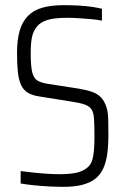

<svg xmlns="http://www.w3.org/2000/svg" viewBox="-20 -716 486 744"><path d="M226 8Q201 8 171 6.5Q141 5 112 2Q83 -1 60 -5V-53Q85 -50 112.5 -47Q140 -44 165.5 -42.5Q191 -41 210 -41Q250 -41 275.5 -46.5Q301 -52 319 -67Q331 -77 336.5 -93Q342 -109 344 -132.5Q346 -156 346 -185Q346 -228 344.5 -253.5Q343 -279 335 -291.5Q327 -304 309.5 -310.5Q292 -317 259 -322L134 -342Q106 -346 89 -356Q72 -366 62.5 -385Q53 -404 49.5 -435Q46 -466 46 -511Q46 -561 56 -596Q66 -631 87.5 -653.5Q109 -676 143.5 -686Q178 -696 227 -696Q255 -696 283.5 -694.5Q312 -693 336 -689.5Q360 -686 375 -682V-636Q356 -640 332 -642Q308 -644 284.5 -645.5Q261 -647 239 -647Q192 -647 165 -639Q138 -631 124 -614Q109 -596 104 -572.5Q99 -549 99 -510Q99 -459 105 -435.5Q111 -412 125.5 -403.5Q140 -395 166 -391L282 -373Q314 -368 335.5 -360.5Q357 -353 370.5 -339.5Q384 -326 392 -302Q395 -294 397 -281.5Q399 -269 399.5 -248Q400 -227 400 -192Q400 -151 395.5 -119Q391 -87 380 -63Q369 -39 349.5 -23.5Q330 -8 299.5 0Q269 8 226 8Z"/></svg>

Font: Saira Condensed Light
Style: Regular
Weight: 300
Width: 3
Designer: Hector Gatti with collaboration of the Omnibus-Type team
Foundry: Omnibus-Type
Version: Version 1.101